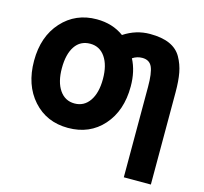

<svg xmlns="http://www.w3.org/2000/svg" viewBox="-108 -672 1054 994"><g transform="rotate(15 419.0 -175.0)"><path d="M551 -261Q551 -131 479.5 -50.5Q408 30 292 30Q177 30 105 -50.5Q33 -131 33 -261Q33 -391 106 -471.5Q179 -552 292 -552Q377 -552 438 -507Q503 -550 578 -550Q642 -550 683.5 -531.5Q725 -513 746 -476Q767 -439 775 -396Q783 -353 783 -292V202H638V-283Q638 -356 624 -388Q610 -420 571 -420Q543 -420 519 -404Q551 -343 551 -261ZM292 -421Q239 -421 210.5 -378.5Q182 -336 182 -261Q182 -187 211.5 -144Q241 -101 292 -101Q343 -101 372.5 -144Q402 -187 402 -261Q402 -335 372.5 -378Q343 -421 292 -421Z"/></g></svg>

Font: Repo
Style: Bold
Weight: 700
Designer: Stefan Peev
Foundry: Context Ltd
Version: Version 001.000